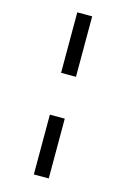

<svg xmlns="http://www.w3.org/2000/svg" viewBox="-137 -867 724 1064"><g transform="rotate(15 225.0 -335.0)"><path d="M169 -453V-800H254.5V-453ZM254.5 -213V130H169V-213Z"/></g></svg>

Font: League Mono Condensed Medium
Style: Regular
Weight: 500
Width: 1
Designer: Tyler Finck
Foundry: The League of Moveable Type / Tyler Finck
Version: Version 2.210